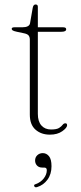

<svg xmlns="http://www.w3.org/2000/svg" viewBox="-20 -582 355 837"><path d="M86.5 -436.5 53.5 -443.5Q39.5 -446.5 35.2 -449.5Q31 -452.5 31 -456Q31 -463 42 -463H76.5Q108 -463 111 -481L122.5 -547Q125 -562.5 135 -562.5Q145 -562.5 145 -552.5V-463H255.5Q268.5 -463 268.5 -454.5Q268.5 -443.5 247.5 -443.5H145V-85.5Q145 -52.5 160.5 -35Q176 -17.5 202.5 -17.5Q227 -17.5 237.5 -24.2Q248 -31 253 -37.8Q258 -44.5 265 -44.5Q272.5 -44.5 272.5 -36Q272.5 -25 251.5 -10Q230.5 5 197.5 5Q159.5 5 134.8 -16.8Q110 -38.5 110 -82.5V-409.5Q110 -420.5 105 -427Q100 -433.5 86.5 -436.5ZM164.5 148.5Q149.5 148.5 141.2 139.5Q133 130.5 133 118Q133 103.5 142.8 94.5Q152.5 85.5 166.5 85.5Q182.5 85.5 193.5 98.8Q204.5 112 204.5 142.5Q204.5 177.5 187 201.2Q169.5 225 142 233.5Q132.5 236.5 129.5 230Q126 223 136 220.5Q158 212.5 171 195.5Q184 178.5 184 160Q184 148.5 173 148.5Z"/></svg>

Font: Fraunces 9pt S000 Thin
Style: Regular
Weight: 100
Version: Version 1.000; ttfautohint (v1.8.3)